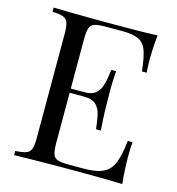

<svg xmlns="http://www.w3.org/2000/svg" viewBox="-106 -799 820 890"><g transform="rotate(15 304.5 -354.0)"><path d="M541 -708Q537 -673 535.5 -640Q534 -607 534 -590Q534 -572 535 -555.5Q536 -539 537 -528H514Q508 -587 497 -621.5Q486 -656 459.5 -670.5Q433 -685 380 -685H297Q263 -685 245.5 -679.5Q228 -674 222 -656.5Q216 -639 216 -602V-106Q216 -70 222 -52Q228 -34 245.5 -28.5Q263 -23 297 -23H370Q433 -23 465.5 -40Q498 -57 512.5 -95.5Q527 -134 534 -200H557Q554 -173 554 -128Q554 -109 555.5 -73.5Q557 -38 561 0Q510 -2 446 -2.5Q382 -3 332 -3Q310 -3 275.5 -3Q241 -3 201 -2.5Q161 -2 120 -1.5Q79 -1 42 0V-20Q76 -22 93.5 -28Q111 -34 117 -52Q123 -70 123 -106V-602Q123 -639 117 -656.5Q111 -674 93.5 -680.5Q76 -687 42 -688V-708Q79 -707 120 -706.5Q161 -706 201 -705.5Q241 -705 275.5 -705Q310 -705 332 -705Q378 -705 436.5 -705.5Q495 -706 541 -708ZM369 -366Q369 -366 369 -356Q369 -346 369 -346H186Q186 -346 186 -356Q186 -366 186 -366ZM398 -498Q394 -441 394.5 -411Q395 -381 395 -356Q395 -331 396 -301Q397 -271 401 -214H378Q374 -246 368.5 -276.5Q363 -307 344.5 -326.5Q326 -346 282 -346V-366Q315 -366 332.5 -379.5Q350 -393 358 -414Q366 -435 369 -457.5Q372 -480 375 -498Z"/></g></svg>

Font: Playfair Display
Style: Regular
Weight: 400
Designer: Claus Eggers Sørensen
Foundry: Claus Eggers Sørensen
Version: Version 1.203